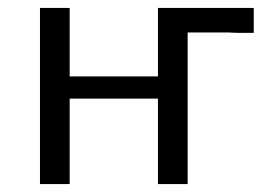

<svg xmlns="http://www.w3.org/2000/svg" viewBox="-20 -465 687 485"><path d="M81 0V-445H156V-272H379V-445H621V-382H579L556 -383H454V0H379V-216H156V0Z"/></svg>

Font: CMU Sans Serif
Style: Medium
Weight: 500
Version: Version 0.7.0